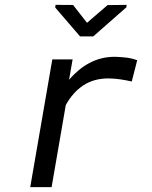

<svg xmlns="http://www.w3.org/2000/svg" viewBox="-20 -774 627 794"><path d="M454.6 -539.1Q478 -538.6 501.5 -535.9Q524.9 -533.2 547.4 -524.9L524.9 -437Q501.5 -442.4 478 -445.8Q454.6 -449.2 430.7 -449.7Q369.1 -450.2 325.2 -421.4Q281.2 -392.6 252 -339.4L193.4 0H105L196.3 -528.3H280.3L265.6 -444.3Q284.2 -465.8 305.2 -483.4Q326.2 -501 349.6 -513.4Q373 -525.9 399.2 -532.5Q425.3 -539.1 454.6 -539.1ZM339.8 -679.7 424.8 -752.9 503.4 -753.9 502.9 -744.1 365.7 -623.5H311L208.5 -742.7L209.5 -753.9L282.2 -753.4Z"/></svg>

Font: Roboto Mono
Style: Italic
Weight: 400
Designer: Google
Version: Version 2.000985; 2015; ttfautohint (v1.3)